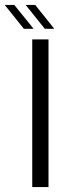

<svg xmlns="http://www.w3.org/2000/svg" viewBox="-78 -760 270 780"><path d="M53 0V-600H119V0ZM19 -643 -58 -739V-740H-20L57 -645V-643ZM27 -739V-740H65L141 -645V-643H104Z"/></svg>

Font: Big Shoulders Display
Style: Regular
Weight: 400
Designer: Patric King
Foundry: XO Type Co
Version: Version 1.000; ttfautohint (v1.8.2)